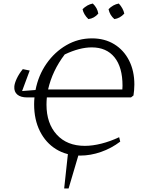

<svg xmlns="http://www.w3.org/2000/svg" viewBox="-20 -872 813 1086"><path d="M133 -321Q97 -321 78 -337Q59 -353 61 -382Q62 -400 74.5 -427Q87 -454 109 -481L148 -473L105 -357L181 -363Q197 -446 243 -512Q289 -578 355.5 -616.5Q422 -655 500 -655Q572 -655 626 -622Q680 -589 710 -530Q740 -471 740 -394Q740 -378 738.5 -361.5Q737 -345 735 -332L721 -321H245Q243 -300 243 -280Q243 -174 301 -110.5Q359 -47 460 -47Q503 -47 553 -59.5Q603 -72 654 -96L660 -71Q610 -33 551 -12.5Q492 8 434 8Q356 8 297.5 -28Q239 -64 206 -129.5Q173 -195 173 -282Q173 -301 175 -321ZM499 -604Q430 -604 346 -564Q276 -472 252 -366H672Q673 -377 673 -387Q673 -492 627.5 -548Q582 -604 499 -604ZM505 -852Q531 -827 536 -795Q513 -768 480 -764Q453 -790 447 -820Q473 -846 505 -852ZM652 -852Q664 -839 672 -824.5Q680 -810 683 -795Q658 -768 627 -764Q601 -786 594 -820Q619 -846 652 -852ZM343 194 366 -19H431L368 194Z"/></svg>

Font: Piazzolla SC Light
Style: Italic
Weight: 300
Italic angle: -11.3°
Designer: Juan Pablo del Peral
Foundry: Huerta Tipografica
Version: Version 1.330